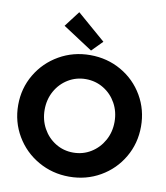

<svg xmlns="http://www.w3.org/2000/svg" viewBox="-102 -1052 990 1144"><g transform="rotate(10 393.0 -480.0)"><path d="M21.5 -360.4Q21.5 -461.9 71.3 -545.9Q121.1 -629.9 206.3 -678.7Q291.5 -727.5 393.6 -727.5Q496.6 -727.5 581.5 -679Q666.5 -630.4 715.6 -546.1Q764.6 -461.9 764.6 -360.4Q764.6 -258.3 715.3 -174.1Q666 -89.8 581.3 -41Q496.6 7.8 393.6 7.8Q292 7.8 206.5 -41Q121.1 -89.8 71.3 -174.3Q21.5 -258.8 21.5 -360.4ZM604.5 -360.4Q604.5 -422.4 576.4 -472.9Q548.3 -523.4 499.8 -552.7Q451.2 -582 392.6 -582Q334.5 -582 286.1 -552.7Q237.8 -523.4 209.7 -472.9Q181.6 -422.4 181.6 -360.4Q181.6 -298.8 209.5 -248Q237.3 -197.3 285.6 -167.5Q334 -137.7 392.6 -137.7Q451.7 -137.7 500 -167.5Q548.3 -197.3 576.4 -248Q604.5 -298.8 604.5 -360.4ZM211.9 -873 284.2 -967.8 456.1 -819.3 392.6 -754.9Z"/></g></svg>

Font: Reddit Sans Vanilla ExtraBold
Style: Regular
Weight: 800
Designer: Stephen Hutchings
Foundry: Reddit
Version: Version 1.013